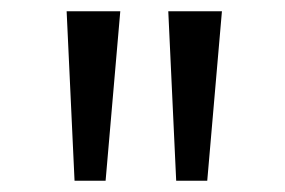

<svg xmlns="http://www.w3.org/2000/svg" viewBox="-20 -720 505 340"><path d="M98 -700H193L167 -400H112ZM278 -700H373L347 -400H292Z"/></svg>

Font: jost-mod-400
Style: Regular
Weight: 400
Version: Version 3.200; ttfautohint (v0.97) -l 8 -r 50 -G 200 -x 14 -